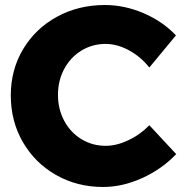

<svg xmlns="http://www.w3.org/2000/svg" viewBox="-20 -732 732 765"><path d="M401 -557Q348 -557 304.5 -530.5Q261 -504 236 -457.5Q211 -411 211 -354Q211 -297 236 -250.5Q261 -204 304.5 -177.5Q348 -151 401 -151Q444 -151 491 -173Q538 -195 575 -233L682 -118Q625 -58 546.5 -22.5Q468 13 391 13Q287 13 203 -35Q119 -83 71 -166Q23 -249 23 -352Q23 -454 72 -536Q121 -618 206.5 -665Q292 -712 398 -712Q476 -712 552 -679.5Q628 -647 681 -591L575 -463Q541 -506 494 -531.5Q447 -557 401 -557Z"/></svg>

Font: Gontserrat
Style: Bold
Weight: 700
Designer: Julieta Ulanovsky
Foundry: Julieta Ulanovsky
Version: Version 6.001